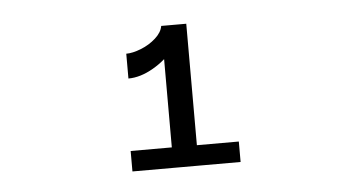

<svg xmlns="http://www.w3.org/2000/svg" viewBox="-33 -876 685 374"><g transform="rotate(-5 310.0 -689.0)"><path d="M293 -827.5H329Q329 -805.5 312 -783Q295 -760.5 269.5 -745.8Q244 -731 220.5 -731V-779.5Q233 -779.5 249.5 -786Q266 -792.5 278.5 -803.8Q291 -815 293 -827.5ZM293 -550V-827.5H342V-550ZM212.5 -590H424V-550H212.5Z"/></g></svg>

Font: Monaspace Radon Var
Style: Regular
Weight: 400
Designer: Riley Cran and the Lettermatic Team
Version: Version 1.000 (Monaspace Radon Var)